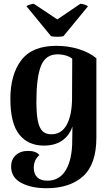

<svg xmlns="http://www.w3.org/2000/svg" viewBox="-20 -773 586 1018"><path d="M39 110Q39 72 64 49.5Q89 27 129 27Q170 27 189 49Q159 75 159 117Q159 148 177 166.5Q195 185 231 185Q296 185 329.5 128Q363 71 363 -28Q363 -78 364 -102Q347 -53 308.5 -27Q270 -1 213 -1Q129 -1 82 -60Q35 -119 35 -249Q35 -378 93 -454Q151 -530 279 -530Q342 -530 398 -512.5Q454 -495 491 -464V-44Q491 98 420.5 161.5Q350 225 227 225Q146 225 92.5 196.5Q39 168 39 110ZM362 -249 363 -462Q349 -473 328.5 -479Q308 -485 286 -485Q221 -485 197 -423Q173 -361 173 -236Q173 -170 180.5 -132.5Q188 -95 205 -78Q222 -61 252 -61Q306 -61 333.5 -111Q361 -161 362 -249ZM284 -670 406 -753Q415 -753 430 -748Q445 -743 446 -739L317 -582Q309 -578 285 -578Q258 -578 250 -582L121 -739Q122 -743 136.5 -748Q151 -753 159 -753Z"/></svg>

Font: Arima Madurai Black
Style: Regular
Weight: 900
Designer: Joana Correia and Natanael Gama
Foundry: NDISCOVER
Version: Version 1.019